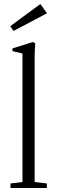

<svg xmlns="http://www.w3.org/2000/svg" viewBox="-20 -935 285 955"><path d="M47.4 -781.2 30.8 -804.7 180.7 -915 213.9 -869.1ZM32.2 0V-22.5L91.8 -29.3V-668.9L42 -680.7V-694.3L143.6 -726.1L155.3 -719.2Q152.3 -679.2 152.3 -652.3V-29.8L212.9 -22.5V0Z"/></svg>

Font: Elstob Light
Style: Regular
Weight: 300
Designer: Peter S. Baker
Version: Version 1.015